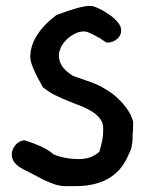

<svg xmlns="http://www.w3.org/2000/svg" viewBox="-20 -616 553 653"><path d="M433 -202C433 -182 432 -167 431 -155C431 -143 431 -134 429 -126C428 -118 427 -111 424 -105C422 -99 418 -92 414 -83C400 -51 379 -27 349 -9C320 8 283 17 237 17H199C190 17 181 15 169 12C158 8 144 3 127 -5C111 -14 87 -26 56 -42C32 -55 20 -71 20 -90C20 -102 24 -112 32 -122C40 -132 51 -138 63 -139C111 -124 144 -108 162 -91C186 -81 215 -75 249 -75C278 -75 301 -84 318 -100C321 -108 323 -118 326 -131C330 -145 331 -161 331 -179C331 -194 327 -205 318 -215C310 -225 299 -234 285 -241C272 -249 258 -255 241 -261C225 -267 209 -274 194 -280C183 -285 172 -290 160 -296C149 -302 138 -310 126 -319C98 -368 83 -402 83 -422C83 -472 113 -520 172 -565C228 -586 265 -596 285 -596C293 -596 302 -594 314 -588C326 -583 337 -576 349 -568C361 -560 371 -552 379 -542C388 -532 392 -523 392 -513C392 -502 389 -493 379 -484C370 -476 358 -471 344 -471C343 -471 339 -473 333 -477C327 -481 321 -486 312 -490C304 -495 296 -499 287 -503C279 -507 272 -509 266 -509C255 -509 245 -507 234 -501C224 -496 214 -489 206 -481C198 -473 192 -465 187 -455C183 -445 180 -436 180 -428C180 -413 185 -399 194 -387C204 -375 215 -366 228 -358L291 -336C307 -330 323 -323 338 -313C354 -304 368 -294 380 -282C393 -270 404 -258 413 -244C423 -230 429 -216 433 -202Z"/></svg>

Font: Gaegu
Style: Bold
Weight: 700
Designer: JIKJI
Foundry: JIKJI
Version: Version 1.00